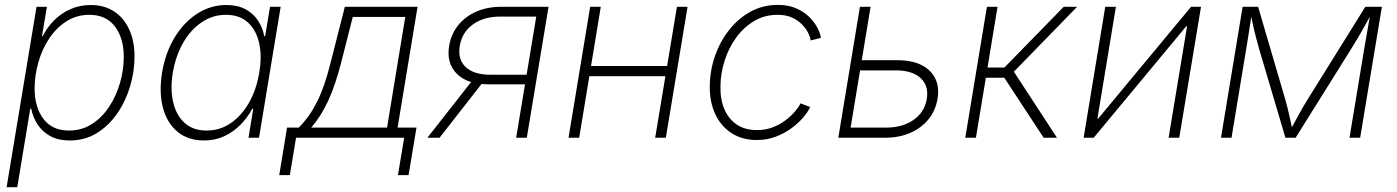

<svg xmlns="http://www.w3.org/2000/svg" viewBox="-20 -569 5769 793"><path d="M7.3 204.1 130.9 -541H173.8L153.3 -419.4H156.2Q174.3 -455.6 203.4 -484.9Q232.4 -514.2 270.8 -531.2Q309.1 -548.3 354.5 -548.3Q411.1 -548.3 451.7 -521.5Q492.2 -494.6 513.9 -446.8Q535.6 -398.9 535.6 -335Q535.6 -273.4 517.3 -212.2Q499 -150.9 464.1 -100.3Q429.2 -49.8 379.9 -19.3Q330.6 11.2 268.1 11.2Q221.2 11.2 188.2 -6.6Q155.3 -24.4 135.5 -54.4Q115.7 -84.5 108.9 -120.1H105L51.3 204.1ZM264.6 -29.8Q317.9 -29.8 359.9 -56.9Q401.9 -84 431.2 -128.7Q460.4 -173.3 475.8 -227.1Q491.2 -280.8 491.2 -334Q491.2 -411.6 454.6 -459.7Q418 -507.8 349.6 -507.8Q295.9 -507.8 253.9 -480.7Q211.9 -453.6 182.6 -409.2Q153.3 -364.7 138.2 -310.8Q123 -256.8 123 -203.6Q123 -126 159.4 -77.9Q195.8 -29.8 264.6 -29.8Z M822.3 11.2Q756.8 11.2 713.4 -24.7Q669.9 -60.5 653.1 -123.8Q636.2 -187 649.4 -269.5Q663.1 -351.1 701.2 -414.1Q739.3 -477.1 794.7 -512.7Q850.1 -548.3 915 -548.3Q961.4 -548.3 993.7 -531Q1025.9 -513.7 1045.4 -484.4Q1064.9 -455.1 1071.3 -419.4H1075.2L1095.2 -541H1139.2L1049.8 0H1006.3L1025.9 -119.1H1021.5Q1002.4 -83.5 973.1 -53.7Q943.8 -23.9 906 -6.3Q868.2 11.2 822.3 11.2ZM833.5 -29.8Q888.7 -29.8 933.6 -60.8Q978.5 -91.8 1009 -146Q1039.6 -200.2 1050.8 -269.5Q1062.5 -338.9 1050 -392.6Q1037.6 -446.3 1002.9 -477.1Q968.3 -507.8 913.1 -507.8Q857.9 -507.8 812.3 -476.6Q766.6 -445.3 736.1 -391.6Q705.6 -337.9 693.8 -269.5Q682.6 -201.2 695.3 -146.7Q708 -92.3 742.9 -61Q777.8 -29.8 833.5 -29.8Z M1133.3 154.3 1165.5 -42H1213.9Q1235.8 -64 1254.4 -89.8Q1272.9 -115.7 1288.8 -147.2Q1304.7 -178.7 1318.4 -217.8Q1332 -256.8 1344.2 -305.2L1404.3 -541H1704.6L1622.1 -42H1700.2L1667.5 154.3H1623.5L1649.4 0H1202.6L1177.2 154.3ZM1265.6 -42H1578.6L1653.8 -499H1437L1387.7 -305.2Q1365.2 -218.3 1336.4 -154.8Q1307.6 -91.3 1265.6 -42Z M2155.8 0H2111.8L2194.8 -500.5H2046.9Q1978 -500.5 1933.1 -468Q1888.2 -435.5 1878.9 -379.4Q1869.6 -324.2 1903.3 -292.2Q1937 -260.3 2006.3 -260.3H2174.3L2168 -220.7H1998Q1910.2 -220.7 1866.7 -264.4Q1823.2 -308.1 1835 -379.4Q1843.3 -428.2 1872.1 -464.4Q1900.9 -500.5 1946.5 -520.8Q1992.2 -541 2050.8 -541H2245.6ZM1795.4 0H1745.1L1937.5 -245.1H1986.8Z M2749 -296.4 2742.2 -254.4H2401.9L2409.2 -296.4ZM2461.4 -541 2372.1 0H2328.1L2417.5 -541ZM2819.8 -541 2730 0H2686L2775.9 -541Z M3105.5 9.3Q3045.4 9.3 3001.2 -19.3Q2957 -47.9 2933.6 -98.9Q2910.2 -149.9 2911.6 -216.8Q2912.6 -279.3 2933.3 -338.6Q2954.1 -397.9 2991.5 -445.3Q3028.8 -492.7 3079.8 -520.8Q3130.9 -548.8 3192.4 -548.8Q3235.8 -548.8 3268.3 -534.7Q3300.8 -520.5 3322.5 -498.8Q3344.2 -477.1 3356.2 -453.9Q3368.2 -430.7 3370.6 -412.6L3328.1 -401.9Q3326.7 -415 3317.9 -432.9Q3309.1 -450.7 3292.7 -467.8Q3276.4 -484.9 3251.5 -496.3Q3226.6 -507.8 3191.4 -507.8Q3138.2 -507.8 3095.2 -482.4Q3052.2 -457 3021.2 -414.6Q2990.2 -372.1 2973.4 -320.1Q2956.5 -268.1 2955.6 -214.8Q2954.1 -160.6 2971.4 -119.1Q2988.8 -77.6 3022.9 -54.7Q3057.1 -31.7 3106.4 -31.7Q3142.6 -31.7 3172.9 -43.7Q3203.1 -55.7 3226.3 -73.7Q3249.5 -91.8 3264.9 -110.4Q3280.3 -128.9 3286.1 -142.1L3326.2 -127Q3317.9 -108.4 3298.6 -85.2Q3279.3 -62 3250.5 -40.5Q3221.7 -19 3185.1 -4.9Q3148.4 9.3 3105.5 9.3Z M3528.3 -320.3H3686.5Q3746.6 -320.3 3786.1 -300.3Q3825.7 -280.3 3843 -244.4Q3860.4 -208.5 3852.1 -160.6Q3844.2 -112.8 3815.2 -76.7Q3786.1 -40.5 3739.7 -20.3Q3693.4 0 3633.8 0H3442.4L3531.7 -541H3575.7L3493.2 -42H3639.6Q3708 -42 3753.4 -74Q3798.8 -106 3807.6 -159.7Q3816.9 -213.9 3782.7 -246.1Q3748.5 -278.3 3680.2 -278.3H3521Z M3966.8 0 4056.2 -541H4100.1L4058.6 -290H4128.4L4373.5 -541H4428.7L4167.5 -272.9L4345.7 0H4290.5L4127.9 -248H4051.8L4010.7 0Z M4850.6 0H4806.6L4882.8 -460.4H4879.4L4497.1 0H4455.6L4544.9 -541H4588.9L4512.7 -79.6H4516.1L4899.4 -541H4940.4Z M5022.9 0 5112.3 -541H5176.3L5288.6 -157.7Q5293.5 -140.6 5297.6 -124Q5301.8 -107.4 5305.2 -91.8Q5308.6 -76.2 5312 -60.8Q5315.4 -45.4 5318.4 -30.8H5308.6Q5317.4 -45.9 5325.7 -61.3Q5334 -76.7 5342.5 -92.3Q5351.1 -107.9 5360.4 -124.3Q5369.6 -140.6 5380.4 -157.7L5619.1 -541H5687.5L5597.7 0H5553.7L5613.3 -360.4Q5616.7 -379.9 5620.1 -399.7Q5623.5 -419.4 5627 -439Q5630.4 -458.5 5633.8 -478Q5637.2 -497.6 5640.6 -516.1H5646.5Q5631.8 -489.3 5617.9 -464.1Q5604 -439 5589.4 -414.1Q5574.7 -389.2 5557.1 -361.3L5331.1 0H5289.1L5182.1 -361.3Q5174.3 -389.2 5167.7 -413.8Q5161.1 -438.5 5155.8 -463.6Q5150.4 -488.8 5144.5 -516.1H5150.4Q5147.5 -496.6 5144.5 -477.3Q5141.6 -458 5138.7 -439Q5135.7 -419.9 5132.6 -400.1Q5129.4 -380.4 5126 -360.4L5066.4 0Z"/></svg>

Font: Inter 17pt ExtraLight
Style: Italic
Weight: 250
Italic angle: -9.3988°
Version: Version 4.001;git-66647c0bb